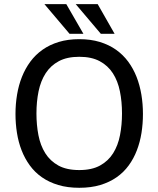

<svg xmlns="http://www.w3.org/2000/svg" viewBox="-20 -893 764 926"><path d="M362.3 12.7Q305.7 12.7 261 -0.7Q216.3 -14.2 182.1 -38.1Q147.9 -62 123.8 -95.2Q99.6 -128.4 84.2 -168Q68.8 -207.5 61.8 -252Q54.7 -296.4 54.7 -343.3Q54.7 -391.1 62.3 -436.5Q69.8 -481.9 85.7 -522Q101.6 -562 126.2 -595.5Q150.9 -628.9 185.1 -653.1Q219.2 -677.2 263.4 -690.7Q307.6 -704.1 362.3 -704.1Q417 -704.1 461.2 -690.7Q505.4 -677.2 539.6 -653.1Q573.7 -628.9 598.4 -595.5Q623 -562 638.7 -522Q654.3 -481.9 661.9 -436.5Q669.4 -391.1 669.4 -343.3Q669.4 -296.4 662.4 -252Q655.3 -207.5 640.1 -168Q625 -128.4 600.8 -95.2Q576.7 -62 542.5 -38.1Q508.3 -14.2 463.6 -0.7Q418.9 12.7 362.3 12.7ZM362.3 -72.8Q422.9 -72.8 462.6 -94.7Q502.4 -116.7 525.9 -154.3Q549.3 -191.9 558.8 -241.2Q568.4 -290.5 568.4 -345.7Q568.4 -402.8 558.3 -452.6Q548.3 -502.4 524.4 -539.6Q500.5 -576.7 460.9 -597.9Q421.4 -619.1 362.3 -619.1Q303.2 -619.1 263.7 -597.9Q224.1 -576.7 200.2 -539.6Q176.3 -502.4 166 -452.6Q155.8 -402.8 155.8 -345.7Q155.8 -290.5 165.3 -241.2Q174.8 -191.9 198.2 -154.3Q221.7 -116.7 261.5 -94.7Q301.3 -72.8 362.3 -72.8ZM532.7 -730H466.3L345.2 -873H451.2ZM382.3 -730H315.4L194.3 -873H299.8Z"/></svg>

Font: Shanti
Style: Regular
Weight: 400
Designer: vernon adams
Foundry: vernon adams
Version: Version 1.000